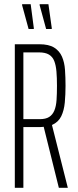

<svg xmlns="http://www.w3.org/2000/svg" viewBox="-20 -900 373 920"><path d="M51 0V-688H168Q214 -688 239.5 -672Q265 -656 277 -628.5Q289 -601 291.5 -565Q294 -529 294 -489Q294 -447 290.5 -409Q287 -371 273.5 -343Q260 -315 229 -301L305 0H262L187 -302L199 -294Q194 -293 186 -292Q178 -291 170 -291H92V0ZM92 -329H170Q199 -329 215.5 -339.5Q232 -350 240.5 -370.5Q249 -391 251 -421Q253 -451 253 -489Q253 -527 250.5 -557Q248 -587 240 -607.5Q232 -628 214.5 -638.5Q197 -649 166 -649H92ZM228 -761H201L170 -875V-880H212L228 -766ZM142 -761H117L86 -875V-880H127L142 -766Z"/></svg>

Font: Saira UltraCondensed ExtraLight
Style: Regular
Weight: 250
Width: 1
Designer: Hector Gatti with collaboration of the Omnibus-Type team
Foundry: Omnibus-Type
Version: Version 1.101